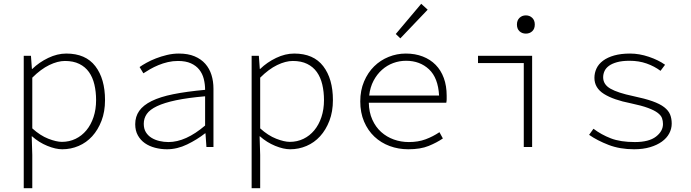

<svg xmlns="http://www.w3.org/2000/svg" viewBox="-20 -774 3640 1011"><path d="M105 217V-480H143L148 -411H150Q186 -446 234 -469Q282 -492 329 -492Q431 -492 482 -425.5Q533 -359 533 -247Q533 -186 514.5 -138Q496 -90 465.5 -56.5Q435 -23 394 -5.5Q353 12 308 12Q273 12 229 -6Q185 -24 149 -56H147L150 42V217ZM306 -27Q345 -27 378 -43Q411 -59 435 -88Q459 -117 472.5 -157.5Q486 -198 486 -247Q486 -291 477 -329Q468 -367 448.5 -394.5Q429 -422 397.5 -437.5Q366 -453 322 -453Q284 -453 239.5 -431.5Q195 -410 150 -365V-98Q192 -60 234.5 -43.5Q277 -27 306 -27Z M859 12Q827 12 796.5 4Q766 -4 743 -20Q720 -36 706 -61Q692 -86 692 -120Q692 -160 713 -190Q734 -220 778.5 -242Q823 -264 892.5 -278Q962 -292 1060 -301Q1060 -331 1053 -358.5Q1046 -386 1029.5 -407Q1013 -428 985.5 -440.5Q958 -453 917 -453Q890 -453 864 -447Q838 -441 814 -431Q790 -421 770 -409.5Q750 -398 735 -388L715 -421Q729 -431 751.5 -443.5Q774 -456 801 -466.5Q828 -477 859 -484.5Q890 -492 922 -492Q970 -492 1004.5 -477.5Q1039 -463 1061 -438Q1083 -413 1093.5 -379.5Q1104 -346 1104 -307V0H1067L1062 -72H1060Q1018 -39 965.5 -13.5Q913 12 859 12ZM867 -26Q958 -26 1060 -113V-267Q968 -259 906.5 -246Q845 -233 807 -215Q769 -197 753 -174Q737 -151 737 -122Q737 -96 748 -78Q759 -60 777.5 -48.5Q796 -37 819.5 -31.5Q843 -26 867 -26Z M1305 217V-480H1343L1348 -411H1350Q1386 -446 1434 -469Q1482 -492 1529 -492Q1631 -492 1682 -425.5Q1733 -359 1733 -247Q1733 -186 1714.5 -138Q1696 -90 1665.5 -56.5Q1635 -23 1594 -5.5Q1553 12 1508 12Q1473 12 1429 -6Q1385 -24 1349 -56H1347L1350 42V217ZM1506 -27Q1545 -27 1578 -43Q1611 -59 1635 -88Q1659 -117 1672.5 -157.5Q1686 -198 1686 -247Q1686 -291 1677 -329Q1668 -367 1648.5 -394.5Q1629 -422 1597.5 -437.5Q1566 -453 1522 -453Q1484 -453 1439.5 -431.5Q1395 -410 1350 -365V-98Q1392 -60 1434.5 -43.5Q1477 -27 1506 -27Z M2130 12Q2078 12 2032 -5Q1986 -22 1951.5 -54.5Q1917 -87 1897 -134Q1877 -181 1877 -240Q1877 -298 1897 -345Q1917 -392 1950 -424.5Q1983 -457 2026.5 -474.5Q2070 -492 2117 -492Q2166 -492 2206 -476.5Q2246 -461 2274 -432.5Q2302 -404 2317 -363Q2332 -322 2332 -270Q2332 -261 2332 -251.5Q2332 -242 2330 -233H1922Q1923 -183 1940.5 -144Q1958 -105 1987 -79Q2016 -53 2053.5 -39.5Q2091 -26 2133 -26Q2182 -26 2221 -40.5Q2260 -55 2294 -78L2312 -45Q2280 -23 2237 -5.5Q2194 12 2130 12ZM2118 -454Q2083 -454 2050.5 -442Q2018 -430 1991.5 -406.5Q1965 -383 1947 -349Q1929 -315 1924 -271H2292Q2287 -364 2239 -409Q2191 -454 2118 -454ZM2088 -572 2064 -595 2198 -754 2232 -723Z M2738 0V-442H2497V-480H2782V0ZM2749 -597Q2729 -597 2715.5 -609.5Q2702 -622 2702 -645Q2702 -667 2715.5 -680Q2729 -693 2749 -693Q2769 -693 2782.5 -680Q2796 -667 2796 -645Q2796 -622 2782.5 -609.5Q2769 -597 2749 -597Z M3319 12Q3244 12 3184.5 -11Q3125 -34 3082 -64L3105 -96Q3146 -65 3196.5 -45.5Q3247 -26 3323 -26Q3397 -26 3434 -54.5Q3471 -83 3471 -121Q3471 -137 3466 -151.5Q3461 -166 3443.5 -179.5Q3426 -193 3392.5 -205.5Q3359 -218 3302 -230Q3210 -248 3160 -279.5Q3110 -311 3110 -364Q3110 -390 3121 -413.5Q3132 -437 3155.5 -454.5Q3179 -472 3214.5 -482Q3250 -492 3298 -492Q3346 -492 3396.5 -475Q3447 -458 3482 -433L3458 -401Q3426 -425 3385 -439.5Q3344 -454 3295 -454Q3256 -454 3229 -446.5Q3202 -439 3186 -427Q3170 -415 3163 -399.5Q3156 -384 3156 -367Q3156 -329 3194.5 -307Q3233 -285 3314 -268Q3376 -255 3415.5 -241Q3455 -227 3477.5 -209.5Q3500 -192 3508.5 -171Q3517 -150 3517 -123Q3517 -96 3504 -71.5Q3491 -47 3465.5 -28.5Q3440 -10 3403 1Q3366 12 3319 12Z"/></svg>

Font: Source Code Pro Light
Style: Regular
Weight: 300
Monospace: yes
Designer: Paul D. Hunt, Teo Tuominen
Foundry: Adobe Systems Incorporated
Version: Version 2.030;PS 1.000;hotconv 16.6.51;makeotf.lib2.5.65220